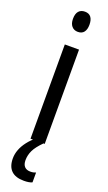

<svg xmlns="http://www.w3.org/2000/svg" viewBox="-184 -772 579 1028"><g transform="rotate(20 105.5 -257.5)"><path d="M146 -537V0H65V-537ZM107 -739Q130 -739 141.5 -724Q153 -709 153 -681Q153 -654 141.5 -639Q130 -624 107 -624Q85 -624 72 -639Q59 -654 59 -681Q59 -710 71.5 -724.5Q84 -739 107 -739ZM79 117Q79 141 90.5 153.5Q102 166 124 166Q135 166 142.5 164Q150 162 155 160V216Q147 220 135 222Q123 224 108 224Q60 224 36 200.5Q12 177 12 131Q12 106 21.5 81Q31 56 49.5 32Q68 8 93 -12L139 0Q105 34 92 61Q79 88 79 117Z"/></g></svg>

Font: Noto Sans Thai ExtraCondensed
Style: Regular
Weight: 400
Width: 2
Designer: Monotype Design Team
Foundry: Monotype Imaging Inc.
Version: Version 2.002